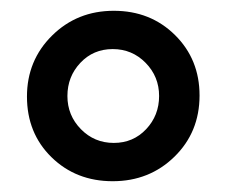

<svg xmlns="http://www.w3.org/2000/svg" viewBox="-20 -699 420 356"><path d="M350 -522Q350 -454 303.5 -408.5Q257 -363 189 -363Q121 -363 75.5 -407.5Q30 -452 30 -520Q30 -587 76.5 -633Q123 -679 191 -679Q259 -679 304.5 -634Q350 -589 350 -522ZM129 -582.5Q105 -557 105 -521Q105 -485 130 -459.5Q155 -434 191 -434Q227 -434 251 -459.5Q275 -485 275 -521Q275 -557 250 -582.5Q225 -608 189 -608Q153 -608 129 -582.5Z"/></svg>

Font: Hind Vadodara Medium
Style: Regular
Weight: 500
Designer: Hitesh Malaviya
Foundry: Indian Type Foundry
Version: Version 1.001;PS 1.0;hotconv 1.0.86;makeotf.lib2.5.63406; tt